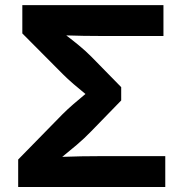

<svg xmlns="http://www.w3.org/2000/svg" viewBox="-20 -748 733 768"><path d="M52.7 0V-109.9L230 -291Q249 -310.1 273.7 -331.5Q298.3 -353 321.8 -372.1Q298.8 -390.6 274.4 -411.6Q250 -432.6 231 -451.7L69.3 -614.3V-727.5H633.8V-604H388.7Q312 -604 245.1 -606.4Q269.5 -587.9 295.9 -566.2Q322.3 -544.4 345.7 -521L464.8 -399.4V-346.2L344.7 -222.7Q317.4 -194.3 286.6 -168.2Q255.9 -142.1 229 -120.6Q302.7 -123.5 388.7 -123.5H641.1V0Z"/></svg>

Font: Inter-Bold
Style: Bold
Weight: 700
Designer: Rasmus Andersson
Foundry: rsms
Version: Version 4.000;git-a52131595